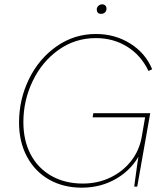

<svg xmlns="http://www.w3.org/2000/svg" viewBox="-20 -862 775 887"><path d="M68 -296Q68 -403 114 -497Q160 -591 241.5 -648Q323 -705 423 -705Q511 -705 581.5 -661Q652 -617 683 -542L666 -534Q632 -606 568 -646Q504 -686 423 -686Q327 -686 250.5 -631.5Q174 -577 131 -487.5Q88 -398 88 -298Q88 -213 121.5 -149Q155 -85 217.5 -49.5Q280 -14 363 -14Q431 -14 489 -41.5Q547 -69 585.5 -118Q624 -167 635 -231L653 -335L662 -320H408L411 -339H674L614 0H600Q615 -114 623 -161L629 -156Q593 -82 520.5 -38.5Q448 5 358 5Q273 5 207.5 -32Q142 -69 105 -137.5Q68 -206 68 -296ZM427 -818Q427 -828 434.5 -835Q442 -842 452 -842Q461 -842 466.5 -836.5Q472 -831 472 -822Q472 -812 465.5 -805Q459 -798 447 -798Q437 -798 432 -803.5Q427 -809 427 -818Z"/></svg>

Font: Fixel Italic Variable Display Thin
Style: Italic
Weight: 100
Italic angle: -10°
Designer: AlfaBravo + MacPaw
Foundry: Kyrylo Tkachov, Marchela Mozhyna, Serhii Makarenko, Maria Weinstein, Zakhar Kryvoshyya
Version: Version 1.210;Glyphs 3.2 (3217)